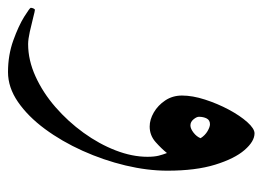

<svg xmlns="http://www.w3.org/2000/svg" viewBox="-165 -243 681 499"><g transform="rotate(90 175.5 6.5)"><path d="M369.6 -88.4Q369.6 -36.1 356 21Q342.3 78.1 317.9 132.3Q293.5 186.5 261 230.5Q228.5 274.4 190.9 300.3Q153.3 326.2 113.3 326.2Q69.3 326.2 31.2 312.5Q-6.8 298.8 -30.3 284.2Q-53.7 269.5 -53.7 267.1Q-53.7 263.7 -52 260Q-50.3 256.3 -48.3 256.3Q-45.4 256.3 -28.6 260.7Q-11.7 265.1 8.3 269.5Q28.3 273.9 40.5 273.9Q82.5 273.9 124.8 254.6Q167 235.4 204.3 202.9Q241.7 170.4 271 129.9Q300.3 89.4 316.9 46.4Q333.5 3.4 333.5 -36.1Q333.5 -53.7 330.6 -65.4Q327.6 -77.1 323.7 -86.9Q312.5 -72.8 295.2 -57.4Q277.8 -42 254.9 -42Q236.8 -42 218.3 -52.7Q199.7 -63.5 187 -82.5Q174.3 -101.6 174.3 -126Q174.3 -153.3 184.8 -185.8Q195.3 -218.3 210.9 -247.6Q226.6 -276.9 243.4 -295.7Q260.3 -314.5 272.5 -314.5Q293.5 -314.5 315.9 -288.6Q338.4 -262.7 354 -212.2Q369.6 -161.6 369.6 -88.4ZM285.2 -174.3Q277.8 -186 266.8 -192.4Q255.9 -198.7 249 -198.7Q238.3 -198.7 233.9 -190.2Q229.5 -181.6 229.5 -169.9Q229.5 -164.1 236.1 -156Q242.7 -147.9 252 -147.9Q260.3 -147.9 270.8 -156Q281.2 -164.1 285.2 -174.3Z"/></g></svg>

Font: Scheherazade New Rohingya
Style: Regular
Weight: 400
Designer: SIL International
Foundry: SIL International
Version: Version 3.000 ; LngRng